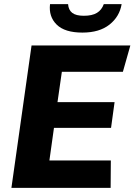

<svg xmlns="http://www.w3.org/2000/svg" viewBox="-20 -905 648 925"><path d="M35 0 132 -686H608L572 -559H278L257 -413H532L515 -289H240L218 -132H514L513 0ZM377 -748Q292 -748 253 -786.5Q214 -825 221 -885H308Q310 -857 328 -843Q346 -829 384 -829Q424 -829 447 -843Q470 -857 480 -885H566Q556 -825 507.5 -786.5Q459 -748 377 -748Z"/></svg>

Font: Chivo Mono
Style: Bold Italic
Weight: 700
Italic angle: -8.05°
Monospace: yes
Version: Version 1.008